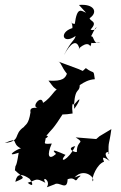

<svg xmlns="http://www.w3.org/2000/svg" viewBox="-22 -592 513 812"><path d="M208 188C229 173 262 219 264 166C300 153 293 186 308 161C342 136 280 165 294 158C334 115 384 161 370 175C364 159 389 101 418 92C412 77 407 64 442 89C399 44 452 46 437 60C436 0 439 28 449 -46L399 -16L385 -4L298 -11C339 16 305 -1 303 46C310 62 248 36 296 26C266 89 223 99 255 63C229 52 186 31 215 59C183 88 175 64 197 15C147 20 178 11 170 -25C139 14 199 -17 174 -18C198 -48 197 -36 253 -124C211 -115 217 -101 285 -112C278 -176 296 -151 291 -132C296 -132 340 -208 291 -149C297 -234 318 -191 315 -244C298 -207 326 -254 379 -257C373 -302 377 -276 341 -304L328 -292L310 -300L221 -333C236 -331 236 -311 261 -280C254 -263 245 -247 183 -251C211 -215 198 -229 223 -209C215 -226 198 -180 160 -157C153 -200 95 -123 153 -138C139 -132 101 -146 107 -117C99 -65 86 -66 79 -55C32 -23 70 4 -2 13C63 -15 21 14 67 36C54 35 -8 76 57 54C45 132 44 92 41 128C76 162 93 156 43 177C47 157 55 131 103 164C118 183 121 202 95 181C135 169 127 158 170 181C151 148 195 171 176 200ZM342 -538C322 -546 304 -567 294 -489C305 -494 278 -486 279 -502C295 -457 268 -471 295 -476C224 -462 240 -399 298 -440C291 -416 281 -424 248 -358C277 -412 304 -428 314 -385C298 -376 346 -425 360 -396C374 -425 342 -401 402 -414C371 -399 377 -443 363 -438C398 -513 389 -453 361 -467C394 -502 359 -501 357 -515C395 -541 375 -577 312 -571Z"/></svg>

Font: Asimov Aggro
Style: CondIt
Weight: 500
Designer: Google
Version: Version 2.000980; 2014